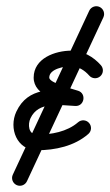

<svg xmlns="http://www.w3.org/2000/svg" viewBox="-20 -457 354 616"><path d="M299.6 -434.7C287.1 -440.5 272.2 -435.1 266.3 -422.6C184.6 -247.2 102.8 -71.9 21.1 103.4C15.2 115.9 20.6 130.8 33.2 136.7C45.7 142.5 60.5 137.1 66.4 124.6C66.4 124.6 66.4 124.6 66.4 124.6C148.1 -50.8 229.9 -226.1 311.7 -401.4C317.5 -413.9 312.1 -428.8 299.6 -434.7ZM303.9 -247.5C303.9 -247.5 303.9 -247.5 303.9 -247.5C280.1 -274.7 245.9 -294.5 209 -294.5C157.2 -294.5 88 -270.1 88 -208C88 -149 170.5 -132.4 215.4 -118.2C229.2 -113.8 238.6 -125.7 240.9 -138.9C243.2 -152 238.5 -166.4 224 -167C150.3 -170 70.1 -179.6 32.3 -98.6C7.6 -45.4 33.7 25 99 25C156.9 25 218.8 11.8 263.4 -27.2C273.8 -36.2 274.9 -52 265.8 -62.4C256.8 -72.8 241 -73.9 230.6 -64.8C230.6 -64.8 230.6 -64.8 230.6 -64.8C195.3 -34.1 144.4 -25 99 -25C70.7 -25 68.7 -58.2 77.7 -77.4C103.7 -133.3 171.8 -119.1 222 -117C236.4 -116.4 245.5 -126.4 247.4 -137.7C249.4 -149 244.3 -161.5 230.6 -165.8C210.6 -172.2 138 -191 138 -208C138 -236.8 188.1 -244.5 209 -244.5C231.3 -244.5 252.1 -230.8 266.3 -214.5C275.4 -204.1 291.2 -203.1 301.6 -212.2C312 -221.3 313 -237.1 303.9 -247.5Z"/></svg>

Font: FRB American Cursive Guidelines Arrows Semibold
Style: Italic
Weight: 600
Italic angle: -25°
Version: Version 2.0;Modular Font Editor K font №1